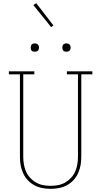

<svg xmlns="http://www.w3.org/2000/svg" viewBox="-20 -1186 640 1214"><path d="M300 8Q273 8 247 3Q221 -2 197.5 -14.5Q174 -27 155.5 -47Q137 -67 126 -91.5Q115 -116 110.5 -142Q106 -168 106 -195V-716H36V-735H197V-716H127V-195Q127 -171 131 -147Q135 -123 144.5 -101.5Q154 -80 170.5 -62Q187 -44 208 -32Q229 -20 252.5 -15.5Q276 -11 300 -11Q324 -11 347.5 -15.5Q371 -20 392 -32Q413 -44 429.5 -62Q446 -80 455.5 -101.5Q465 -123 469 -147Q473 -171 473 -195V-716H403V-735H564V-716H494V-195Q494 -168 489.5 -142Q485 -116 474 -91.5Q463 -67 444.5 -47Q426 -27 402.5 -14.5Q379 -2 353 3Q327 8 300 8ZM400 -859Q395 -859 389.5 -860.5Q384 -862 380.5 -865.5Q377 -869 375.5 -874.5Q374 -880 374 -885Q374 -890 375.5 -895.5Q377 -901 380.5 -904.5Q384 -908 389.5 -910Q395 -912 400 -912Q405 -912 410.5 -910Q416 -908 419.5 -904.5Q423 -901 425 -895.5Q427 -890 427 -885Q427 -880 425 -874.5Q423 -869 419.5 -865.5Q416 -862 410.5 -860.5Q405 -859 400 -859ZM200 -859Q195 -859 189.5 -860.5Q184 -862 180.5 -865.5Q177 -869 175.5 -874.5Q174 -880 174 -885Q174 -890 175.5 -895.5Q177 -901 180.5 -904.5Q184 -908 189.5 -910Q195 -912 200 -912Q205 -912 210.5 -910Q216 -908 219.5 -904.5Q223 -901 225 -895.5Q227 -890 227 -885Q227 -880 225 -874.5Q223 -869 219.5 -865.5Q216 -862 210.5 -860.5Q205 -859 200 -859ZM303 -1015 191 -1154 209 -1166 318 -1025Z"/></svg>

Font: Iosevka Curly Slab ThEx
Style: Regular
Weight: 100
Width: 7
Monospace: yes
Designer: Belleve Invis
Foundry: Belleve Invis
Version: Version 11.1.0; ttfautohint (v1.8.3)